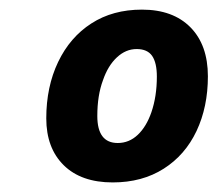

<svg xmlns="http://www.w3.org/2000/svg" viewBox="-20 -742 448 395"><path d="M75.2 -498.5Q75.2 -563.5 99.6 -614.5Q124 -665.5 168 -693.8Q211.9 -722.2 272 -722.2Q335.9 -722.2 371.8 -685.8Q407.7 -649.4 407.7 -585Q407.7 -522 384.3 -472.4Q360.8 -422.9 316.9 -395Q272.5 -366.7 211.9 -366.7Q147 -366.7 111.1 -402.1Q75.2 -437.5 75.2 -498.5ZM291.5 -511.2Q302.7 -543.9 302.7 -584.5Q302.7 -612.8 293 -627Q283.2 -641.1 261.2 -641.1Q238.8 -641.1 220.5 -624Q202.1 -606.9 191.9 -577.1Q180.2 -545.9 180.2 -503.4Q180.2 -447.8 222.2 -447.8Q245.6 -447.8 263.4 -464.6Q281.2 -481.4 291.5 -511.2Z"/></svg>

Font: Viking Open Sans
Style: Bold Italic
Weight: 700
Italic angle: -12°
Foundry: Ascender Corporation
Version: Version 2.000